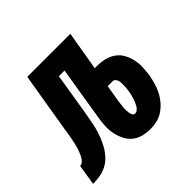

<svg xmlns="http://www.w3.org/2000/svg" viewBox="-182 -664 817 817"><g transform="rotate(-45 226.5 -256.0)"><path d="M291 8Q267 8 245 2Q223 -4 206.5 -18Q190 -32 180.5 -52Q171 -72 166.5 -94Q162 -116 163.5 -139.5Q165 -163 169 -187L208 -427H174L144 -243Q140 -222 136.5 -201.5Q133 -181 128 -160.5Q123 -140 115 -119.5Q107 -99 96.5 -80Q86 -61 70.5 -44Q55 -27 35.5 -17Q16 -7 -5 -3.5Q-26 0 -47 0L-32 -93Q-21 -93 -12.5 -102.5Q-4 -112 1 -123Q6 -134 10 -145Q14 -156 16.5 -167Q19 -178 21.5 -189Q24 -200 26 -211.5Q28 -223 29.5 -234Q31 -245 33 -256L77 -520H336L306 -343H320Q344 -343 366 -337.5Q388 -332 405.5 -319.5Q423 -307 433.5 -288Q444 -269 449 -247.5Q454 -226 453 -202.5Q452 -179 449 -156Q445 -136 439.5 -116.5Q434 -97 424.5 -78Q415 -59 401 -42.5Q387 -26 369.5 -14Q352 -2 331.5 3Q311 8 291 8ZM291 -85Q300 -85 307 -91.5Q314 -98 318 -105.5Q322 -113 325.5 -121.5Q329 -130 331.5 -138Q334 -146 336 -154.5Q338 -163 339 -171Q340 -179 341 -186.5Q342 -194 342 -201.5Q342 -209 342 -216.5Q342 -224 340 -231.5Q338 -239 333 -244.5Q328 -250 321 -250H291L278 -172Q277 -163 276 -155Q275 -147 274 -139Q273 -131 273.5 -123Q274 -115 275 -107.5Q276 -100 279.5 -92.5Q283 -85 291 -85Z"/></g></svg>

Font: Iosevka Heavy
Style: Italic
Weight: 900
Italic angle: -9°
Monospace: yes
Designer: Belleve Invis
Foundry: Belleve Invis
Version: Version 32.5.0; ttfautohint (v1.8.4)